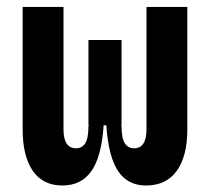

<svg xmlns="http://www.w3.org/2000/svg" viewBox="-20 -538 626 567"><path d="M411.1 9.8Q357.4 9.8 328.9 -32.5Q300.3 -74.7 293.9 -168H286.1Q279.8 -74.7 249.8 -32.5Q219.7 9.8 164.1 9.8Q106.9 9.8 76.9 -33.4Q46.9 -76.7 46.9 -156.2V-517.6H167.5V-156.2Q167.5 -100.1 204.6 -100.1Q222.7 -100.1 231.9 -115.2Q241.2 -130.4 241.2 -166L243.2 -168H241.2V-419.9H338.9V-168H336.9L338.9 -166Q338.9 -130.4 348.4 -115.2Q357.9 -100.1 376 -100.1Q412.6 -100.1 412.6 -156.2V-517.6H533.2V-156.2Q533.2 -76.7 502 -33.4Q470.7 9.8 411.1 9.8Z"/></svg>

Font: CaskaydiaCove NFP SemiBold
Style: Regular
Weight: 600
Designer: Aaron Bell
Foundry: Saja Typeworks
Version: Version 2111.001; VTT 6.35;Nerd Fonts 3.1.1